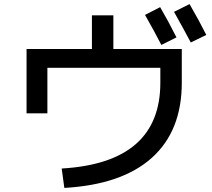

<svg xmlns="http://www.w3.org/2000/svg" viewBox="-20 -870 1040 940"><path d="M690 -797 764 -835Q806 -763 844 -687L770 -650Q734 -720 690 -797ZM832 -812 908 -850Q955 -769 990 -699L914 -662Q884 -719 832 -812ZM110 -630H430V-795H535V-630H870V-465Q870 -229 723.5 -97.5Q577 34 295 50L282 -45Q765 -73 765 -465V-538H212V-315H110Z"/></svg>

Font: M PLUS 1p Medium
Style: Regular
Weight: 500
Version: Version 1.062